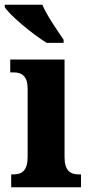

<svg xmlns="http://www.w3.org/2000/svg" viewBox="-35 -786 377 806"><path d="M161 -606H232V-619C207 -657 161 -721 143 -766H-15V-756C7 -721 102 -642 161 -606ZM12 0H305V-54H295C261 -54 236 -69 236 -126V-536H8V-482H23C56 -482 81 -467 81 -414V-127C81 -70 57 -54 22 -54H12Z"/></svg>

Font: Noto Serif Sinhala Condensed ExtraBold
Style: Regular
Weight: 800
Width: 3
Designer: Jelle Bosma - Monotype Design Team
Foundry: Monotype Imaging Inc.
Version: Version 2.007